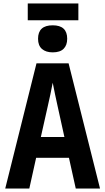

<svg xmlns="http://www.w3.org/2000/svg" viewBox="-20 -1080 603 1100"><path d="M10 0 189 -717H373L553 0H414L375 -176H187L148 0ZM254 -473 214 -295H349L310 -472Q303 -504 295.5 -539Q288 -574 282 -606Q276 -574 268.5 -538.5Q261 -503 254 -473ZM282 -780Q243 -780 220.5 -799.5Q198 -819 198 -858Q198 -935 282 -935Q365 -935 365 -858Q365 -821 344.5 -800.5Q324 -780 282 -780ZM139 -964V-1060H429V-964Z"/></svg>

Font: Noto Sans Mono SemiCondensed
Style: Bold
Weight: 700
Width: 4
Designer: Monotype Design Team
Foundry: Monotype Imaging Inc.
Version: Version 2.014